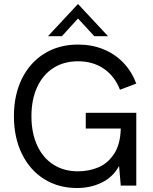

<svg xmlns="http://www.w3.org/2000/svg" viewBox="-20 -933 771 965"><path d="M50 -349Q50 -456 90.2 -537.5Q130.5 -619 203.5 -664Q276.5 -709 372 -709Q441.5 -709 499.5 -685.5Q557.5 -662 599.8 -618Q642 -574 665 -513L583 -482Q556.5 -550 502 -587.5Q447.5 -625 372 -625Q301 -625 248.2 -591.2Q195.5 -557.5 166.8 -495.2Q138 -433 138 -349Q138 -265 166.8 -202.2Q195.5 -139.5 248.2 -105.8Q301 -72 372 -72Q426 -72 473.5 -91.5Q521 -111 553 -159Q585 -207 587 -287H411V-366H665V0H587L578.5 -99Q548.5 -43.5 492.2 -15.8Q436 12 367 12Q274 12 202 -33Q130 -78 90 -160Q50 -242 50 -349ZM372 -913 523 -751H454L372 -840L291 -751H221Z"/></svg>

Font: HK Grotesk
Style: Regular
Weight: 400
Designer: Alfredo Marco Pradil
Foundry: Hanken Design Co.
Version: Version 3.001